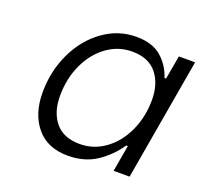

<svg xmlns="http://www.w3.org/2000/svg" viewBox="-101 -657 821 778"><g transform="rotate(20 310.0 -268.0)"><path d="M81 -200Q81 -293 118.5 -371.5Q156 -450 220.5 -496Q285 -542 362 -542Q432 -542 471 -507.5Q510 -473 525 -424H532L550 -526H620L529 0H460L480 -114H473Q438 -62 386.5 -28Q335 6 264 6Q176 6 128.5 -51Q81 -108 81 -200ZM508 -323Q508 -393 472.5 -436.5Q437 -480 367 -480Q307 -480 258 -444.5Q209 -409 180.5 -347.5Q152 -286 152 -211Q152 -141 187.5 -98Q223 -55 293 -55Q353 -55 402 -90.5Q451 -126 479.5 -187.5Q508 -249 508 -323Z"/></g></svg>

Font: Be Vietnam Light
Style: Italic
Weight: 300
Italic angle: -9.222°
Designer: Gabriel Lam
Foundry: TypeRant
Version: Version 3.000